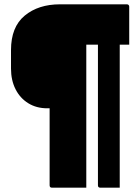

<svg xmlns="http://www.w3.org/2000/svg" viewBox="-20 -720 640 890"><path d="M434 139V-513H380V150H221Q210 150 210 139V-218H199Q149 -218 111 -241.5Q73 -265 52 -306.5Q31 -348 31 -402V-488Q31 -595 94.5 -647.5Q158 -700 258 -700H568Q573 -700 576 -697Q579 -694 579 -689V-513H535V150H445Q434 150 434 139Z"/></svg>

Font: Recursive Mn Lnr St XBk
Style: Regular
Weight: 1000
Monospace: yes
Version: Version 1.079;hotconv 1.0.112;makeotfexe 2.5.65598; ttfautoh